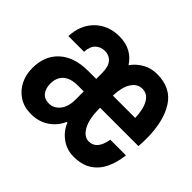

<svg xmlns="http://www.w3.org/2000/svg" viewBox="-124 -672 849 849"><g transform="rotate(45 300.0 -248.0)"><path d="M153 12Q110 12 78.5 -8.5Q47 -29 30.5 -62.5Q14 -96 14 -136Q14 -213 62.5 -257.5Q111 -302 199 -302H248V-340Q248 -379 231.5 -398Q215 -417 188 -417Q162 -417 144.5 -400.5Q127 -384 125 -349H27Q30 -421 74.5 -464.5Q119 -508 188 -508Q229 -508 258.5 -491.5Q288 -475 306 -446Q326 -474 356 -491Q386 -508 424 -508Q511 -508 551.5 -443.5Q592 -379 592 -272Q592 -262 591.5 -249Q591 -236 590 -224H350Q350 -155 370 -119Q390 -83 420 -83Q470 -83 482 -156H580Q575 -109 557 -70.5Q539 -32 505.5 -10Q472 12 420 12Q377 12 343 -13Q309 -38 295 -75H290Q273 -36 237.5 -12Q202 12 153 12ZM352 -302H492Q490 -356 472.5 -386Q455 -416 423 -416Q392 -416 373 -386Q354 -356 352 -302ZM177 -77Q206 -77 227 -102Q248 -127 248 -173V-224H211Q166 -224 142.5 -203Q119 -182 119 -144Q119 -113 134 -95Q149 -77 177 -77Z"/></g></svg>

Font: DM Mono Medium
Style: Regular
Weight: 500
Designer: Colophon Foundry
Foundry: Colophon Foundry
Version: Version 1.000; ttfautohint (v1.8.2.53-6de2)